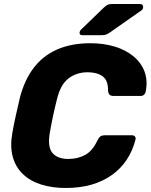

<svg xmlns="http://www.w3.org/2000/svg" viewBox="-20 -925 749 955"><path d="M307.1 10Q239.1 10 184.7 -7.2Q130.2 -24.4 94.1 -58.9Q58 -93.4 43.8 -143.8Q29.6 -194.3 40.9 -261Q47.9 -302 58.4 -349Q68.9 -396 78.9 -439Q101.4 -526.4 147.3 -586.9Q193.1 -647.5 263.8 -678.7Q334.5 -710 429.9 -710Q494 -710 548.8 -693.8Q603.6 -677.6 642.3 -646.2Q681 -614.9 698.4 -570.3Q715.7 -525.8 704.7 -469Q703.1 -460 696.4 -453.9Q689.7 -447.8 680.7 -447.8H544.6Q531.6 -447.8 525.3 -453.5Q518.9 -459.3 517.4 -473.8Q518.3 -525.6 490.3 -545.6Q462.4 -565.6 416.1 -565.6Q361.4 -565.6 321.4 -535.4Q281.4 -505.1 264 -434Q243 -352 228 -266Q215.5 -194.9 240.5 -164.6Q265.5 -134.4 320.2 -134.4Q366.5 -134.4 403.3 -154.2Q440.1 -174.1 464.4 -226.2Q471.9 -241.4 479.8 -246.8Q487.6 -252.2 500.6 -252.2H636.7Q645.7 -252.2 651.1 -246.1Q656.4 -240 654 -231Q639.9 -175.4 610.4 -130.8Q581 -86.3 536.7 -54.7Q492.5 -23.1 435.1 -6.6Q377.7 10 307.1 10ZM389.3 -750Q374 -750 375.9 -764.5Q377.1 -772.5 383.5 -778.2L495.6 -886.4Q508.1 -898.2 516.1 -901.6Q524.1 -905 536.6 -905H676.4Q685 -905 689 -899.9Q693 -894.7 691.7 -887.2Q691.1 -878.7 683.4 -873.4L527.9 -764.4Q517.9 -757.4 509.2 -753.7Q500.5 -750 486.7 -750Z"/></svg>

Font: Rubik Light
Style: Italic
Weight: 300
Italic angle: -12°
Designer: Hubert and Fischer
Foundry: Hubert and Fischer
Version: Version 2.300;gftools[0.9.30]